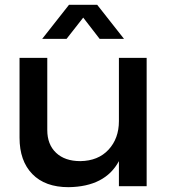

<svg xmlns="http://www.w3.org/2000/svg" viewBox="-20 -772 711 796"><path d="M325 -699 256 -611H155L266 -752H383L494 -611H393ZM473 -532H588V0H473V-104Q416 2 264 4Q167 4 114 -50.5Q61 -105 61 -201V-532H176V-233Q176 -173 212.5 -138.5Q249 -104 313 -104Q387 -105 430 -151.5Q473 -198 473 -270Z"/></svg>

Font: Steamflix Grotesk
Style: Regular
Weight: 400
Designer: Julieta Ulanovsky
Foundry: Julieta Ulanovsky
Version: Version 4.000;PS 004.000;hotconv 1.0.88;makeotf.lib2.5.64775